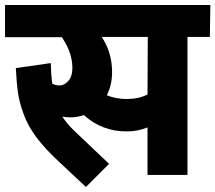

<svg xmlns="http://www.w3.org/2000/svg" viewBox="-40 -697 857 764"><path d="M797 -677 795 -550H706V-1H547V-190Q508 -174 465 -174Q365 -174 294 -239Q267 -230 240 -230Q223 -230 208 -233Q226 -205 254 -178L394 -45L302 47L195 -53Q139 -105 105 -150.5Q71 -196 54 -243Q37 -290 31.5 -328Q26 -366 23 -426L162 -446Q163 -400 168 -364Q182 -357 197 -357Q216 -357 232 -375Q248 -393 248 -427Q248 -488 206 -549H-20V-677ZM547 -321 548 -550H365Q406 -487 406 -411Q406 -358 385 -318Q422 -303 464 -303Q512 -303 547 -321Z"/></svg>

Font: Martel Sans Heavy
Style: Regular
Weight: 900
Designer: Dan Reynolds and Mathieu Réguer
Foundry: Dan Reynolds and Mathieu Réguer
Version: Version 1.001;PS 001.001;hotconv 1.0.70;makeotf.lib2.5.58329